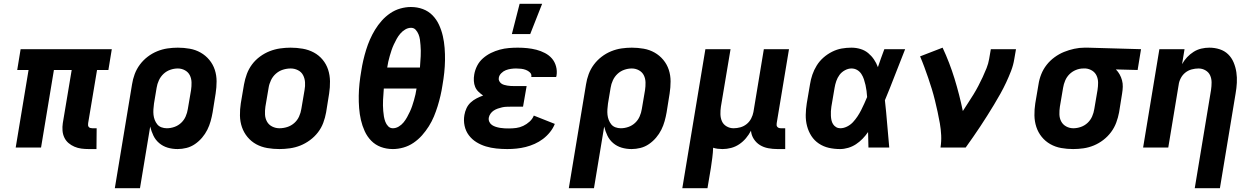

<svg xmlns="http://www.w3.org/2000/svg" viewBox="-20 -780 6640 1015"><path d="M490 8H449Q429 8 410 5.5Q391 3 373.5 -4.5Q356 -12 342 -24Q328 -36 320 -53Q312 -70 310.5 -89.5Q309 -109 312 -129L359 -410H265L197 0H63L131 -410H71L89 -520H571L553 -410H493L446 -129Q445 -123 445.5 -118Q446 -113 449 -109Q452 -105 457.5 -103.5Q463 -102 468 -102H491Z M587 215 678 -334Q682 -361 692 -388Q702 -415 719.5 -438.5Q737 -462 760.5 -480Q784 -498 811 -509Q838 -520 865.5 -524Q893 -528 920 -528Q952 -528 983 -522.5Q1014 -517 1040.5 -502Q1067 -487 1086.5 -463.5Q1106 -440 1115.5 -411Q1125 -382 1125 -350Q1125 -318 1120 -286L1104 -186Q1100 -163 1093.5 -139.5Q1087 -116 1076 -94Q1065 -72 1048.5 -52.5Q1032 -33 1011 -18.5Q990 -4 966 2Q942 8 919 8Q891 8 866 0.5Q841 -7 821.5 -23.5Q802 -40 791 -63Q780 -86 774 -111L720 215ZM862 -102Q882 -102 902 -109Q922 -116 937.5 -130.5Q953 -145 961.5 -164.5Q970 -184 973 -204L990 -304Q993 -324 992.5 -344.5Q992 -365 983.5 -382Q975 -399 957.5 -408.5Q940 -418 920 -418Q900 -418 880 -411Q860 -404 844.5 -389.5Q829 -375 820 -355.5Q811 -336 808 -316L794 -232Q792 -217 791 -202Q790 -187 791.5 -173Q793 -159 798 -146Q803 -133 811.5 -122.5Q820 -112 833.5 -107Q847 -102 862 -102Z M1457 8Q1424 8 1392.5 2.5Q1361 -3 1334.5 -17.5Q1308 -32 1288.5 -55.5Q1269 -79 1259 -108Q1249 -137 1248.5 -169.5Q1248 -202 1253 -234L1270 -334Q1275 -362 1285 -389Q1295 -416 1312.5 -439.5Q1330 -463 1354.5 -481Q1379 -499 1406 -509.5Q1433 -520 1461 -524Q1489 -528 1516 -528Q1549 -528 1580.5 -522.5Q1612 -517 1639 -502.5Q1666 -488 1685.5 -464.5Q1705 -441 1714.5 -412Q1724 -383 1724.5 -350.5Q1725 -318 1720 -286L1704 -186Q1699 -158 1689 -131Q1679 -104 1661 -80.5Q1643 -57 1618.5 -39Q1594 -21 1567.5 -10.5Q1541 0 1512.5 4Q1484 8 1457 8ZM1457 -102Q1478 -102 1498.5 -108.5Q1519 -115 1535.5 -129.5Q1552 -144 1561 -164Q1570 -184 1573 -204L1590 -304Q1594 -325 1592.5 -345.5Q1591 -366 1582 -383Q1573 -400 1555 -409Q1537 -418 1517 -418Q1496 -418 1475.5 -411.5Q1455 -405 1438.5 -390.5Q1422 -376 1412.5 -356Q1403 -336 1400 -316L1383 -216Q1380 -195 1381 -174.5Q1382 -154 1391.5 -137Q1401 -120 1419 -111Q1437 -102 1457 -102Z M2057 8Q2023 8 1993.5 -3Q1964 -14 1942.5 -36Q1921 -58 1908 -86.5Q1895 -115 1888 -145.5Q1881 -176 1878.5 -208.5Q1876 -241 1876.5 -273.5Q1877 -306 1880.5 -339Q1884 -372 1890 -406Q1894 -433 1900.5 -461Q1907 -489 1915.5 -516.5Q1924 -544 1935.5 -570.5Q1947 -597 1962.5 -622.5Q1978 -648 1998 -670.5Q2018 -693 2043 -710Q2068 -727 2096.5 -735Q2125 -743 2152 -743Q2186 -743 2215.5 -732Q2245 -721 2266.5 -699Q2288 -677 2301 -648.5Q2314 -620 2321 -589.5Q2328 -559 2330.5 -526.5Q2333 -494 2332.5 -461.5Q2332 -429 2328.5 -396Q2325 -363 2319 -329Q2315 -302 2308.5 -274Q2302 -246 2293.5 -218.5Q2285 -191 2274 -164.5Q2263 -138 2247 -112.5Q2231 -87 2211 -64.5Q2191 -42 2166 -25Q2141 -8 2112.5 0Q2084 8 2057 8ZM2200 -423Q2201 -438 2202 -453Q2203 -468 2204 -483Q2205 -498 2204.5 -512.5Q2204 -527 2203 -541.5Q2202 -556 2200 -570.5Q2198 -585 2192.5 -598.5Q2187 -612 2177.5 -622.5Q2168 -633 2153 -633Q2137 -633 2122 -624Q2107 -615 2096 -602Q2085 -589 2077 -574.5Q2069 -560 2062 -545Q2055 -530 2050 -515Q2045 -500 2040.5 -484.5Q2036 -469 2032.5 -453.5Q2029 -438 2027 -423ZM2057 -102Q2073 -102 2088 -111Q2103 -120 2113.5 -133Q2124 -146 2132 -160.5Q2140 -175 2147 -190Q2154 -205 2159 -220Q2164 -235 2168.5 -250.5Q2173 -266 2176.5 -281.5Q2180 -297 2182 -312H2009Q2008 -297 2007 -282Q2006 -267 2005 -252Q2004 -237 2004.5 -222.5Q2005 -208 2006 -193.5Q2007 -179 2009.5 -164.5Q2012 -150 2017 -136.5Q2022 -123 2032 -112.5Q2042 -102 2057 -102Z M2662 8Q2633 8 2604 5Q2575 2 2548.5 -6Q2522 -14 2498.5 -28.5Q2475 -43 2458.5 -65Q2442 -87 2436 -115Q2430 -143 2435 -172Q2438 -190 2446 -207.5Q2454 -225 2468 -238Q2482 -251 2499.5 -260Q2517 -269 2534 -275Q2521 -284 2509.5 -295Q2498 -306 2492 -320.5Q2486 -335 2485 -352Q2484 -369 2487 -386Q2491 -410 2502.5 -432.5Q2514 -455 2533.5 -472Q2553 -489 2575.5 -500Q2598 -511 2622 -517.5Q2646 -524 2670 -526Q2694 -528 2717 -528Q2743 -528 2767.5 -525.5Q2792 -523 2815.5 -517Q2839 -511 2861 -499.5Q2883 -488 2898 -470.5Q2913 -453 2919.5 -429Q2926 -405 2922 -380L2920 -373H2788L2789 -374Q2791 -388 2781.5 -397Q2772 -406 2760 -410.5Q2748 -415 2735 -416.5Q2722 -418 2708 -418Q2695 -418 2681 -416Q2667 -414 2654 -409Q2641 -404 2630 -393Q2619 -382 2617 -369Q2615 -360 2619 -352Q2623 -344 2629.5 -339Q2636 -334 2644.5 -331.5Q2653 -329 2662 -327.5Q2671 -326 2680 -325.5Q2689 -325 2698 -325H2764L2745 -216H2679Q2668 -216 2656.5 -215.5Q2645 -215 2634 -212.5Q2623 -210 2611.5 -206Q2600 -202 2590 -195.5Q2580 -189 2573 -179Q2566 -169 2564 -158Q2562 -146 2567 -135.5Q2572 -125 2581 -119Q2590 -113 2601 -109.5Q2612 -106 2624 -104Q2636 -102 2647.5 -101.5Q2659 -101 2671 -101Q2690 -101 2709 -103.5Q2728 -106 2746 -114.5Q2764 -123 2779.5 -137Q2795 -151 2802 -169L2913 -125Q2904 -102 2887.5 -81.5Q2871 -61 2850.5 -45.5Q2830 -30 2806.5 -19.5Q2783 -9 2759 -3Q2735 3 2710.5 5.5Q2686 8 2662 8ZM2686 -600 2727 -760H2846L2783 -600Z M2987 215 3078 -334Q3082 -361 3092 -388Q3102 -415 3119.5 -438.5Q3137 -462 3160.5 -480Q3184 -498 3211 -509Q3238 -520 3265.5 -524Q3293 -528 3320 -528Q3352 -528 3383 -522.5Q3414 -517 3440.5 -502Q3467 -487 3486.5 -463.5Q3506 -440 3515.5 -411Q3525 -382 3525 -350Q3525 -318 3520 -286L3504 -186Q3500 -163 3493.5 -139.5Q3487 -116 3476 -94Q3465 -72 3448.5 -52.5Q3432 -33 3411 -18.5Q3390 -4 3366 2Q3342 8 3319 8Q3291 8 3266 0.5Q3241 -7 3221.5 -23.5Q3202 -40 3191 -63Q3180 -86 3174 -111L3120 215ZM3262 -102Q3282 -102 3302 -109Q3322 -116 3337.5 -130.5Q3353 -145 3361.5 -164.5Q3370 -184 3373 -204L3390 -304Q3393 -324 3392.5 -344.5Q3392 -365 3383.5 -382Q3375 -399 3357.5 -408.5Q3340 -418 3320 -418Q3300 -418 3280 -411Q3260 -404 3244.5 -389.5Q3229 -375 3220 -355.5Q3211 -336 3208 -316L3194 -232Q3192 -217 3191 -202Q3190 -187 3191.5 -173Q3193 -159 3198 -146Q3203 -133 3211.5 -122.5Q3220 -112 3233.5 -107Q3247 -102 3262 -102Z M3587 215 3709 -520H3842L3791 -216Q3788 -196 3788.5 -176Q3789 -156 3796.5 -139Q3804 -122 3821 -112Q3838 -102 3858 -102Q3876 -102 3894 -107Q3912 -112 3927 -124Q3942 -136 3951 -153.5Q3960 -171 3963 -188L4018 -520H4151L4086 -129Q4085 -123 4085.5 -118Q4086 -113 4089.5 -109Q4093 -105 4098 -103.5Q4103 -102 4109 -102H4131V8H4090Q4065 8 4041 3.5Q4017 -1 3997.5 -13Q3978 -25 3965 -45Q3952 -65 3950 -89Q3939 -68 3923.5 -49.5Q3908 -31 3888 -17.5Q3868 -4 3845 2Q3822 8 3800 8Q3787 8 3774.5 6.5Q3762 5 3750 1Q3749 28 3745.5 54.5Q3742 81 3738 108L3720 215Z M4421 8Q4390 8 4361.5 1.5Q4333 -5 4309 -21Q4285 -37 4269.5 -61Q4254 -85 4246.5 -113.5Q4239 -142 4239.5 -172.5Q4240 -203 4245 -234L4262 -334Q4266 -360 4274.5 -385Q4283 -410 4297.5 -433.5Q4312 -457 4333 -475.5Q4354 -494 4379 -506.5Q4404 -519 4429.5 -523.5Q4455 -528 4481 -528Q4506 -528 4529 -521Q4552 -514 4569.5 -499.5Q4587 -485 4600 -466Q4613 -447 4621 -425Q4629 -449 4637.5 -472.5Q4646 -496 4655 -520H4765Q4738 -453 4712 -385Q4686 -317 4658 -250Q4665 -188 4670 -125Q4675 -62 4681 0H4571Q4570 -20 4570 -40.5Q4570 -61 4569 -82Q4556 -63 4540 -46.5Q4524 -30 4505 -17.5Q4486 -5 4464 1.5Q4442 8 4421 8ZM4422 -102Q4440 -102 4458 -111Q4476 -120 4489 -134Q4502 -148 4513 -164.5Q4524 -181 4532.5 -198Q4541 -215 4549 -232.5Q4557 -250 4564 -267Q4563 -283 4561 -299Q4559 -315 4555.5 -330.5Q4552 -346 4547 -361Q4542 -376 4533.5 -389Q4525 -402 4511.5 -410Q4498 -418 4481 -418Q4464 -418 4446.5 -408.5Q4429 -399 4418 -384Q4407 -369 4401 -351.5Q4395 -334 4392 -316L4375 -216Q4373 -204 4372.5 -192Q4372 -180 4372.5 -168Q4373 -156 4375.5 -144.5Q4378 -133 4384 -123.5Q4390 -114 4400 -108Q4410 -102 4422 -102Z M4952 0Q4957 -33 4955.5 -65Q4954 -97 4948.5 -128Q4943 -159 4936.5 -189Q4930 -219 4922.5 -249.5Q4915 -280 4906 -309.5Q4897 -339 4887 -368Q4877 -397 4866.5 -425.5Q4856 -454 4844 -482L4963 -528Q5000 -449 5026 -364.5Q5052 -280 5070 -193Q5084 -215 5098.5 -237Q5113 -259 5126.5 -281Q5140 -303 5152 -326Q5164 -349 5175 -372.5Q5186 -396 5195.5 -420Q5205 -444 5209 -468L5218 -520H5351L5342 -468Q5337 -436 5325 -405Q5313 -374 5299 -344Q5285 -314 5268.5 -284.5Q5252 -255 5234.5 -226Q5217 -197 5199 -168.5Q5181 -140 5162.5 -112Q5144 -84 5124.5 -56Q5105 -28 5085 0Z M5653 8Q5621 8 5590 2.5Q5559 -3 5532.5 -18Q5506 -33 5487 -56.5Q5468 -80 5458.5 -109Q5449 -138 5448.5 -170Q5448 -202 5453 -234L5470 -334Q5474 -361 5484.5 -387.5Q5495 -414 5513 -437Q5531 -460 5555 -477.5Q5579 -495 5605 -505.5Q5631 -516 5658.5 -522Q5686 -528 5713 -528H5731L6012 -520L5994 -410L5879 -413Q5891 -401 5899 -386.5Q5907 -372 5911.5 -355.5Q5916 -339 5915.5 -321.5Q5915 -304 5912 -286L5896 -186Q5891 -159 5881 -132Q5871 -105 5853.5 -81.5Q5836 -58 5812.5 -40Q5789 -22 5762.5 -11Q5736 0 5708 4Q5680 8 5653 8ZM5654 -102Q5674 -102 5694 -109Q5714 -116 5729.5 -130.5Q5745 -145 5753.5 -164.5Q5762 -184 5765 -204L5782 -304Q5785 -323 5785 -342.5Q5785 -362 5777.5 -379Q5770 -396 5754.5 -406Q5739 -416 5720 -418H5707Q5687 -418 5667.5 -410Q5648 -402 5633.5 -387.5Q5619 -373 5611 -354Q5603 -335 5600 -316L5583 -216Q5580 -196 5580.5 -175.5Q5581 -155 5590 -138Q5599 -121 5616.5 -111.5Q5634 -102 5654 -102Z M6296 215 6382 -304Q6385 -324 6385 -344Q6385 -364 6377.5 -381Q6370 -398 6353 -408Q6336 -418 6316 -418Q6298 -418 6279.5 -413Q6261 -408 6246 -396Q6231 -384 6222 -366.5Q6213 -349 6211 -332L6156 0H6023L6109 -520H6242L6229 -441Q6240 -461 6255.5 -477.5Q6271 -494 6290 -506Q6309 -518 6330.5 -523Q6352 -528 6373 -528Q6402 -528 6428 -519.5Q6454 -511 6472.5 -493Q6491 -475 6501.5 -450Q6512 -425 6516 -398Q6520 -371 6518.5 -342.5Q6517 -314 6512 -286L6429 215Z"/></svg>

Font: Iosevka Extrabold Extended
Style: Italic
Weight: 800
Width: 7
Italic angle: -9°
Monospace: yes
Designer: Belleve Invis
Foundry: Belleve Invis
Version: Version 32.5.0; ttfautohint (v1.8.4)